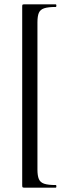

<svg xmlns="http://www.w3.org/2000/svg" viewBox="-20 -745 314 882"><path d="M82 106V-715Q82 -722 83.5 -723.5Q85 -725 91 -725Q115 -725 143 -725Q171 -725 196 -725Q221 -725 236 -725Q239 -725 239 -719Q239 -713 236 -713Q201 -713 183 -707Q165 -701 158.5 -686Q152 -671 152 -642V34Q152 62 158.5 77.5Q165 93 183 99Q201 105 236 105Q239 105 239 111Q239 117 236 117Q221 117 196 117Q171 117 143 117Q115 117 91 117Q85 117 83.5 115Q82 113 82 106Z"/></svg>

Font: Cormorant Garamond Light Medium
Style: Regular
Weight: 500
Version: Version 4.001